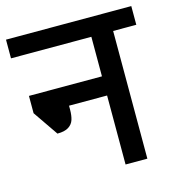

<svg xmlns="http://www.w3.org/2000/svg" viewBox="-105 -707 726 790"><g transform="rotate(-15 258.0 -312.0)"><path d="M524.9 -543.9H426.3V0H333.5V-293.9H171.4V-278.3Q171.4 -252.4 165.8 -234.6Q160.2 -216.8 143.6 -206.1Q127 -195.3 95.7 -195.3L22.5 -301.8V-375.5H333.5V-543.9H-8.8V-623.5H524.9Z"/></g></svg>

Font: Varta SemiBold
Style: Regular
Weight: 600
Designer: Joana Correia, Viktoriya Grabowska, Eben Sorkin
Foundry: Sorkin Type
Version: Version 1.003; ttfautohint (v1.3) -l 8 -r 24 -G 200 -x 12 -H